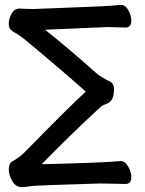

<svg xmlns="http://www.w3.org/2000/svg" viewBox="-20 -742 597 788"><path d="M69 26Q45 26 30.5 1.5Q16 -23 16 -46Q16 -73 33 -81Q61 -97 81 -117Q267 -307 332 -366Q280 -413 191.5 -488Q103 -563 79 -582Q55 -601 43.5 -606.5Q32 -612 24 -620Q16 -628 16 -647Q16 -664 27.5 -685.5Q39 -707 61 -707Q89 -705 117 -705Q412 -716 435.5 -718.5Q459 -721 475 -722Q495 -722 507 -699.5Q519 -677 519 -658Q519 -629 495 -629L421 -631L165 -620Q275 -532 376 -441Q397 -424 430 -408Q448 -400 448 -375Q448 -330 422 -318Q413 -314 404.5 -310.5Q396 -307 382 -293Q265 -185 151 -68Q405 -74 474 -81Q494 -81 506.5 -58Q519 -35 519 -16Q519 13 495 13L392 11Q114 19 100.5 22.5Q87 26 69 26Z"/></svg>

Font: LXGW ZhenKai
Style: Regular
Weight: 400
Designer: LXGW / Fontworks Inc.
Foundry: LXGW / Fontworks Inc.
Version: Version 0.800;June 8, 2025